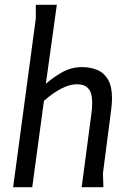

<svg xmlns="http://www.w3.org/2000/svg" viewBox="-20 -784 532 804"><path d="M218 -764 172 -433Q201 -459 239.5 -481Q278 -503 323 -503Q359 -503 387.5 -491Q416 -479 432.5 -450.5Q449 -422 449 -373Q449 -352 446 -328L411 -58L413 0H322L362 -302Q364 -314 365 -327.5Q366 -341 366 -354Q366 -375 361 -392.5Q356 -410 342 -420.5Q328 -431 302 -431Q280 -431 258 -422.5Q236 -414 216.5 -401.5Q197 -389 183.5 -378Q170 -367 164 -362L115 0H35L130 -707V-764Z"/></svg>

Font: Rosario
Style: Italic
Weight: 400
Italic angle: -8.05°
Designer: Hector Gatti
Foundry: Omnibus Type
Version: Version 1.201